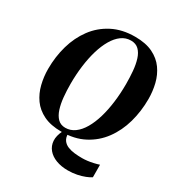

<svg xmlns="http://www.w3.org/2000/svg" viewBox="-220 -889 1135 1231"><g transform="rotate(30 347.0 -273.0)"><path d="M470 206Q421 206 382.8 191.5Q344.5 177 322 150Q299.5 123 297 86.8Q294.5 50.5 316.5 6.5L354 -1Q354 30.5 367.5 49Q381 67.5 403.8 76.8Q426.5 86 454 89Q481.5 92 509.5 92Q528 92 548.8 89.5Q569.5 87 590.8 82.2Q612 77.5 631.5 71L632 163.5Q617.5 173.5 593 183.2Q568.5 193 537 199.5Q505.5 206 470 206ZM310.5 11.5Q231.5 11.5 178.2 -14.5Q125 -40.5 94 -84.2Q63 -128 49.5 -182.8Q36 -237.5 36 -295Q36 -385.5 59.5 -467.8Q83 -550 130.5 -614Q178 -678 249.8 -715.2Q321.5 -752.5 417 -752.5Q496 -752.5 548.8 -726.8Q601.5 -701 632.5 -657.5Q663.5 -614 676.8 -559.8Q690 -505.5 690 -448.5Q690 -357.5 666.8 -274.8Q643.5 -192 596 -127.5Q548.5 -63 477.2 -25.8Q406 11.5 310.5 11.5ZM319.5 -22.5Q357.5 -22.5 389 -45.5Q420.5 -68.5 444.5 -109.8Q468.5 -151 484.8 -206Q501 -261 509.2 -325.8Q517.5 -390.5 517.5 -460Q517.5 -509 513.5 -555.2Q509.5 -601.5 498 -638.2Q486.5 -675 464.5 -696.5Q442.5 -718 406.5 -718Q368 -718 336.8 -695.2Q305.5 -672.5 281.5 -631.5Q257.5 -590.5 241.2 -535.8Q225 -481 216.8 -417Q208.5 -353 208.5 -284Q208.5 -234 213 -187.2Q217.5 -140.5 229.5 -103.2Q241.5 -66 263.2 -44.2Q285 -22.5 319.5 -22.5Z"/></g></svg>

Font: Merriweather 120pt ExtraBold
Style: Italic
Weight: 800
Italic angle: -7.8°
Version: Version 2.101